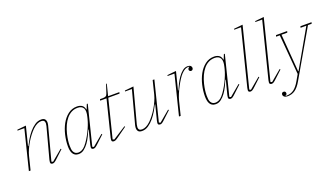

<svg xmlns="http://www.w3.org/2000/svg" viewBox="-78 -1393 3910 2243"><g transform="rotate(-20 1877.5 -271.0)"><path d="M351 12Q343 12 333 7.5Q323 3 323 -13Q323 -24 327 -40L430 -425Q435 -447 435 -458Q435 -500 390 -500Q340 -500 285 -448Q261 -425 235 -391.5Q209 -358 186.5 -320.5Q164 -283 146.5 -243.5Q129 -204 120 -169L78 0H57L179 -490H94L96 -501L206 -512L147 -278L152 -277Q168 -310 192.5 -351.5Q217 -393 248 -430Q279 -467 316.5 -492.5Q354 -518 396 -518Q429 -518 442.5 -502Q456 -486 456 -461Q456 -447 451 -425L342 -14L360 -6L495 -119L502 -111L413 -28Q387 -3 374.5 4.5Q362 12 351 12Z M674 12Q647 12 629.5 1.5Q612 -9 602 -27Q592 -45 588 -68.5Q584 -92 584 -117Q584 -184 600.5 -255Q617 -326 649 -384.5Q681 -443 729.5 -480.5Q778 -518 842 -518Q875 -518 900.5 -503Q926 -488 934 -447H938L961 -506H973L850 -14L868 -6L1003 -119L1010 -111L921 -28Q895 -3 882.5 4.5Q870 12 859 12Q851 12 841 7.5Q831 3 831 -13Q831 -24 835 -40L880 -217L875 -218Q861 -186 842 -146Q823 -106 798 -71Q773 -36 742 -12Q711 12 674 12ZM678 -6Q695 -6 718 -16Q741 -26 763 -51Q787 -78 809.5 -114Q832 -150 851.5 -188.5Q871 -227 886 -265.5Q901 -304 909 -336L915 -360Q934 -434 914 -467.5Q894 -501 843 -501Q801 -501 766.5 -483Q732 -465 705 -432.5Q678 -400 658 -356Q638 -312 625 -260Q614 -213 610 -179.5Q606 -146 606 -117Q606 -94 608.5 -74Q611 -54 619 -39Q627 -24 641 -15Q655 -6 678 -6Z M1111 12Q1103 12 1093.5 7.5Q1084 3 1084 -13Q1084 -24 1088 -40L1200 -489H1121L1125 -506H1160Q1184 -506 1197 -513Q1210 -520 1217 -541L1253 -650H1262L1226 -506H1366L1362 -489H1222L1103 -14L1121 -6L1285 -111L1291 -103L1171 -17Q1145 2 1133.5 7Q1122 12 1111 12Z M1463 12Q1429 12 1415.5 -4Q1402 -20 1402 -45Q1402 -59 1407 -81L1516 -490H1431L1433 -501L1543 -512L1428 -81Q1423 -59 1423 -48Q1423 -6 1468 -6Q1518 -6 1573 -58Q1597 -81 1623 -114.5Q1649 -148 1671.5 -185.5Q1694 -223 1711.5 -262.5Q1729 -302 1738 -337L1780 -506H1801L1678 -14L1696 -6L1831 -119L1838 -111L1749 -28Q1723 -3 1710.5 4.5Q1698 12 1687 12Q1679 12 1669 7.5Q1659 3 1659 -13Q1659 -23 1664 -43L1711 -228L1706 -229Q1690 -196 1665.5 -154.5Q1641 -113 1610 -76Q1579 -39 1542 -13.5Q1505 12 1463 12Z M2045 -490H1960L1962 -501L2072 -512L2016 -290L2021 -289Q2034 -319 2053.5 -359Q2073 -399 2097.5 -434Q2122 -469 2152 -493.5Q2182 -518 2217 -518Q2241 -518 2253.5 -507.5Q2266 -497 2266 -481Q2266 -468 2258.5 -460Q2251 -452 2240 -452Q2228 -452 2221.5 -459.5Q2215 -467 2215 -476Q2215 -485 2221 -492.5Q2227 -500 2235 -504V-507H2220Q2202 -507 2181.5 -496.5Q2161 -486 2136 -460Q2118 -442 2096 -408Q2074 -374 2052.5 -333.5Q2031 -293 2013 -249.5Q1995 -206 1986 -169L1944 0H1923Z M2378 12Q2351 12 2333.5 1.5Q2316 -9 2306 -27Q2296 -45 2292 -68.5Q2288 -92 2288 -117Q2288 -184 2304.5 -255Q2321 -326 2353 -384.5Q2385 -443 2433.5 -480.5Q2482 -518 2546 -518Q2579 -518 2604.5 -503Q2630 -488 2638 -447H2642L2665 -506H2677L2554 -14L2572 -6L2707 -119L2714 -111L2625 -28Q2599 -3 2586.5 4.5Q2574 12 2563 12Q2555 12 2545 7.5Q2535 3 2535 -13Q2535 -24 2539 -40L2584 -217L2579 -218Q2565 -186 2546 -146Q2527 -106 2502 -71Q2477 -36 2446 -12Q2415 12 2378 12ZM2382 -6Q2399 -6 2422 -16Q2445 -26 2467 -51Q2491 -78 2513.5 -114Q2536 -150 2555.5 -188.5Q2575 -227 2590 -265.5Q2605 -304 2613 -336L2619 -360Q2638 -434 2618 -467.5Q2598 -501 2547 -501Q2505 -501 2470.5 -483Q2436 -465 2409 -432.5Q2382 -400 2362 -356Q2342 -312 2329 -260Q2318 -213 2314 -179.5Q2310 -146 2310 -117Q2310 -94 2312.5 -74Q2315 -54 2323 -39Q2331 -24 2345 -15Q2359 -6 2382 -6Z M2810 12Q2802 12 2792.5 7.5Q2783 3 2783 -13Q2783 -24 2787 -40L2961 -732H2876L2878 -743L2988 -754L2802 -14L2820 -6L2955 -119L2962 -111L2873 -28Q2847 -3 2834 4.5Q2821 12 2810 12Z M3073 12Q3065 12 3055.5 7.5Q3046 3 3046 -13Q3046 -24 3050 -40L3224 -732H3139L3141 -743L3251 -754L3065 -14L3083 -6L3218 -119L3225 -111L3136 -28Q3110 -3 3097 4.5Q3084 12 3073 12Z M3198 212Q3173 212 3158 201Q3143 190 3143 172Q3143 161 3149.5 153.5Q3156 146 3169 146Q3182 146 3188.5 153.5Q3195 161 3195 172Q3195 191 3174 198V201H3186Q3240 201 3278.5 173Q3317 145 3353 82L3396 7L3354 -488H3308L3313 -506H3452L3447 -488H3375L3412 -21H3417L3684 -488H3612L3617 -506H3755L3750 -488H3704L3369 91Q3333 154 3292.5 183Q3252 212 3198 212Z"/></g></svg>

Font: IBM Plex Serif Thin
Style: Italic
Weight: 100
Italic angle: -14°
Designer: Mike Abbink, Paul van der Laan, Pieter van Rosmalen
Foundry: Bold Monday
Version: Version 3.001